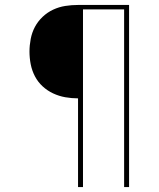

<svg xmlns="http://www.w3.org/2000/svg" viewBox="-20 -755 640 775"><path d="M295 0V-358Q269 -358 243.5 -362.5Q218 -367 194.5 -378Q171 -389 152 -406.5Q133 -424 121 -447Q109 -470 104 -495.5Q99 -521 99 -547Q99 -572 104 -598Q109 -624 121 -646.5Q133 -669 152 -687Q171 -705 194.5 -716Q218 -727 243.5 -731Q269 -735 295 -735H501V0H481V-717H315V0Z"/></svg>

Font: Iosevka Thin Extended
Style: Regular
Weight: 100
Width: 7
Monospace: yes
Designer: Belleve Invis
Foundry: Belleve Invis
Version: Version 32.5.0; ttfautohint (v1.8.4)